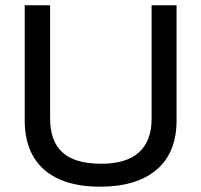

<svg xmlns="http://www.w3.org/2000/svg" viewBox="-20 -695 760 725"><path d="M357.5 10Q267.5 10 203.8 -18.3Q140 -46.7 106.7 -102.5Q73.3 -158.3 73.3 -241.7V-675H169.2V-246.7Q169.2 -161.7 216.3 -119.2Q263.3 -76.7 361.7 -76.7Q457.5 -76.7 505 -120Q552.5 -163.3 552.5 -245.8V-675H646.7V-240Q646.7 -118.3 571.2 -54.2Q495.8 10 357.5 10Z"/></svg>

Font: Funnel Display Light
Style: Regular
Weight: 400
Version: Version 1.000